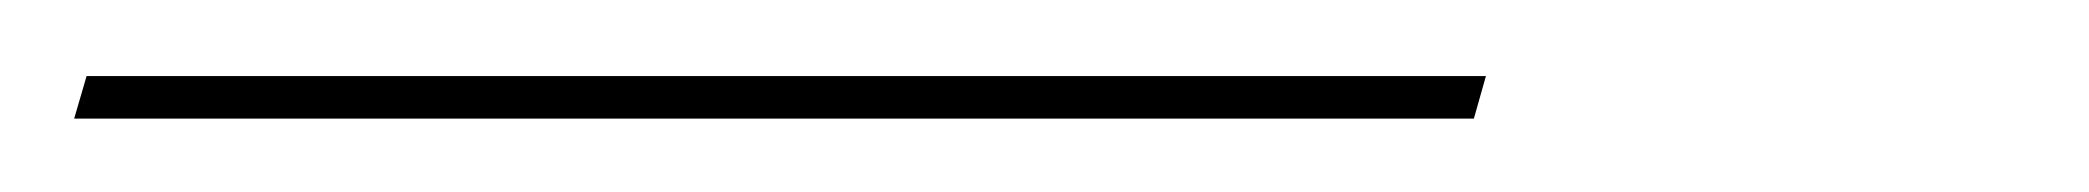

<svg xmlns="http://www.w3.org/2000/svg" viewBox="-52 75 555 51"><path d="M-32.3 106.5 -29 95.2H342.7L339.5 106.5Z"/></svg>

Font: Playfair 144pt SemiCondensed
Style: Italic
Weight: 400
Width: 4
Italic angle: -15.6°
Designer: Claus Eggers Sørensen
Foundry: Claus Eggers Sørensen
Version: Version 2.203